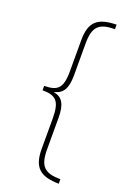

<svg xmlns="http://www.w3.org/2000/svg" viewBox="-164 -773 675 989"><g transform="rotate(20 173.0 -278.0)"><path d="M295 158V133C208 133 178 105 178 11V-160C178 -236 158 -267 111 -277V-278C157 -289 178 -320 178 -393V-568C178 -661 208 -689 295 -689V-714C196 -712 151 -681 151 -577V-405C151 -309 122 -291 52 -290V-266C122 -265 151 -247 151 -148V19C151 125 196 156 295 158Z"/></g></svg>

Font: Noto Sans Arabic ExtCond Thin
Style: Regular
Weight: 100
Width: 2
Designer: Monotype Design Team, Nadine Chahine, Nizar Qandah and Khaled Hosny
Foundry: Monotype Imaging Inc.
Version: Version 2.012